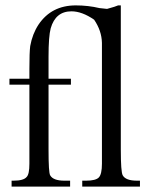

<svg xmlns="http://www.w3.org/2000/svg" viewBox="-20 -692 559 712"><path d="M428 -137Q428 -55 435 -42Q446 -22 488 -22H499V0H285V-22H299Q335 -22 346.5 -34Q358 -46 358 -85V-533Q357 -578 329 -619Q284 -650 245 -650Q186 -650 168 -587Q160 -557 160 -482V-400H243V-378H160V-137Q160 -52 166 -42Q177 -22 219 -22H240V0H23V-22H30Q68 -22 79 -36Q89 -46 89 -85V-378H15V-400H89V-436Q89 -498 92 -521Q100 -566 123 -601Q171 -672 261 -672Q307 -672 349 -662Q363 -660 377 -659Q410 -668 418 -672H428Z"/></svg>

Font: New Athena Unicode
Style: Regular
Weight: 400
Designer: J. Rusten 1997; rev. by R. Hancock 2001, 2002, rev. by D. Mastronarde 2002-2021
Foundry: GreekKeys New Athena Unicode
Version: Version 5.008